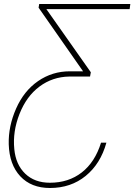

<svg xmlns="http://www.w3.org/2000/svg" viewBox="-20 -731 674 964"><path d="M327.6 -346.7Q243.7 -345.2 178.2 -296.4Q112.8 -247.6 77.9 -158.9Q43 -70.3 51.8 17.6Q59.1 95.2 106.4 140.9Q153.8 186.5 230.5 186.5Q324.2 186.5 390.6 134.8Q457 83 487.3 -14.6H514.2Q484.9 91.3 410.4 152.1Q335.9 212.9 231 212.9Q136.7 212.9 81.8 154.1Q26.9 95.2 23.9 -6.8Q21.5 -96.7 60.8 -185.8Q100.1 -274.9 171.4 -324Q242.7 -373 330.1 -373H397L173.8 -692.4L176.8 -710.9H634.3L630.9 -685.1H212.9L436 -368.2L432.1 -346.7Z"/></svg>

Font: Roboto Thin
Style: Italic
Weight: 250
Italic angle: -12°
Designer: Google
Version: Version 2.134; 2016